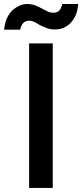

<svg xmlns="http://www.w3.org/2000/svg" viewBox="-55 -923 404 943"><path d="M87.9 -710Q117.2 -710 204.1 -710Q204.1 -532.2 204.1 0Q174.8 0 87.9 0Q87.9 -177.7 87.9 -710ZM-31.2 -799.8Q-27.3 -824.2 -15.6 -843.8Q-4.9 -863.3 9.8 -876Q25.4 -888.7 43 -896.5Q60.5 -903.3 79.1 -903.3Q99.6 -903.3 118.2 -896.5Q135.7 -889.6 151.4 -880.9Q166 -873 179.7 -866.2Q193.4 -860.4 205.1 -860.4Q224.6 -860.4 235.4 -870.1Q245.1 -879.9 251 -903.3Q277.3 -903.3 329.1 -903.3Q328.1 -897.5 326.2 -880.9Q322.3 -857.4 311.5 -837.9Q300.8 -818.4 286.1 -804.7Q271.5 -792 253.9 -785.2Q236.3 -778.3 216.8 -778.3Q215.8 -778.3 214.8 -778.3Q194.3 -778.3 176.8 -784.2Q159.2 -791 142.6 -798.8Q127.9 -807.6 115.2 -814.5Q101.6 -821.3 89.8 -821.3Q70.3 -821.3 59.6 -810.5Q48.8 -799.8 43.9 -777.3Q17.6 -777.3 -35.2 -777.3Q-34.2 -783.2 -31.2 -799.8Z"/></svg>

Font: SSportsD
Style: Medium
Weight: 400
Designer: Swiss Typefaces
Version: Version 1.000